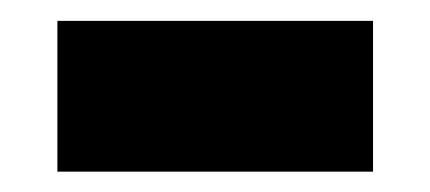

<svg xmlns="http://www.w3.org/2000/svg" viewBox="-20 -391 412 184"><path d="M337.5 -371V-226.5H35V-371Z"/></svg>

Font: Hepta Slab ExtraLight ExtraBold
Style: Regular
Weight: 800
Version: Version 1.102